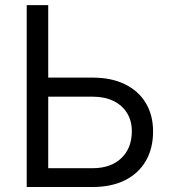

<svg xmlns="http://www.w3.org/2000/svg" viewBox="-20 -748 681 768"><path d="M149.4 -437.5H351.1Q425.3 -437.5 479.5 -411.1Q533.7 -384.8 563 -336.2Q592.3 -287.6 592.3 -222.2Q592.3 -154.3 563.2 -104.2Q534.2 -54.2 480 -27.1Q425.8 0 351.1 0H86.9V-727.5H172.9V-75.2H350.6Q422.9 -75.2 465.1 -115.2Q507.3 -155.3 507.3 -223.1Q507.3 -265.1 488 -296.1Q468.8 -327.1 433.8 -344.2Q398.9 -361.3 350.6 -361.3H149.4Z"/></svg>

Font: V-Inter
Style: Regular-375
Weight: 375
Designer: Rasmus Andersson
Foundry: rsms
Version: Version 4.000;git-4146feb